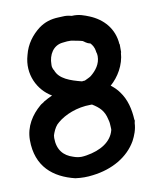

<svg xmlns="http://www.w3.org/2000/svg" viewBox="-73 -669 586 727"><g transform="rotate(-10 220.0 -305.0)"><path d="M14 -172C14 -70 76 -20 159 0H160C182 3 204 3 226 0C302 -9 364 -45 396 -101C406 -120 415 -142 416 -167C417 -172 418 -174 418 -178V-179H417C415 -220 406 -259 382 -291C375 -301 365 -311 354 -320C354 -320 352 -321 351 -322C382 -349 408 -391 411 -439H412V-471H411C407 -532 369 -573 318 -594C300 -601 280 -610 252 -608C246 -610 234 -612 225 -612C216 -612 209 -611 201 -611C171 -610 147 -602 125 -586C95 -563 71 -532 61 -491C40 -420 74 -354 126 -324C115 -319 103 -313 93 -307C88 -302 81 -300 76 -295C42 -266 14 -225 14 -172ZM106 -164C106 -172 107 -176 110 -183C116 -198 123 -211 135 -220C163 -244 211 -264 263 -264H269C295 -248 313 -232 320 -198C323 -188 324 -179 324 -170C324 -164 325 -160 324 -156C313 -113 271 -87 215 -78C208 -77 201 -76 196 -76C184 -76 175 -78 164 -82C129 -93 106 -118 106 -164ZM144 -439V-440C144 -478 164 -510 199 -514C205 -514 212 -516 218 -516H233C247 -513 263 -511 276 -507C282 -504 288 -496 303 -493C310 -486 317 -475 319 -460V-458C321 -453 322 -447 322 -441C322 -411 304 -388 283 -371C278 -367 268 -363 258 -358C255 -358 252 -358 247 -357C204 -368 162 -382 150 -417V-418H149C146 -424 143 -432 144 -439Z"/></g></svg>

Font: SolarCharger
Style: 750
Weight: 700
Designer: Mew Too
Foundry: Cannot Into Space Fonts/KineticPlasma Fonts
Version: Version 1.100